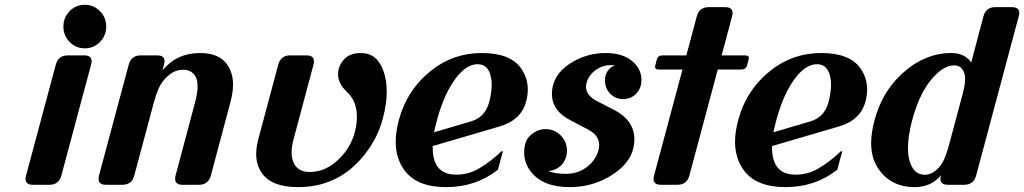

<svg xmlns="http://www.w3.org/2000/svg" viewBox="-20 -767 4251 797"><path d="M395 -592.8Q369.1 -566.4 332 -566.4Q294.9 -566.4 269 -592.8Q243.2 -619.1 243.2 -656.7Q243.2 -694.3 269 -720.7Q294.9 -747.1 332 -747.1Q369.1 -747.1 395 -720.7Q420.9 -694.3 420.9 -656.7Q420.9 -619.1 395 -592.8ZM116.7 0Q85.9 0 85.9 -24.4Q85.9 -29.8 88.4 -39.1L211.4 -498Q221.7 -537.1 261.2 -537.1H329.6Q360.4 -537.1 360.4 -512.7Q360.4 -507.3 357.9 -498L234.9 -39.1Q224.6 0 185.1 0Z M419.9 0Q389.2 0 389.2 -24.4Q389.2 -31.7 391.1 -39.1L514.2 -498Q524.4 -537.1 564 -537.1H632.3Q663.1 -537.1 663.1 -512.7Q663.1 -507.3 660.6 -498L654.3 -474.6Q712.9 -546.9 810.5 -546.9Q891.1 -546.9 924.8 -496.6Q947.3 -462.9 947.3 -415.5Q947.3 -383.3 937 -344.7L855.5 -39.1Q845.2 0 806.2 0H737.8Q707 0 707 -24.4Q707 -31.7 709 -39.1L790 -343.3Q800.3 -381.8 800.3 -409.2Q800.3 -426.3 796.4 -438Q783.2 -477.5 738.8 -477.5Q695.3 -477.5 657.7 -431.6Q635.7 -404.8 619.1 -343.3L537.6 -39.1Q527.3 0 488.3 0Z M1217.3 9.8Q1108.4 9.8 1067.4 -47.9Q1043.5 -81.5 1043.5 -127.9Q1043.5 -156.2 1052.2 -189L1134.8 -498Q1145 -537.1 1184.1 -537.1H1252.4Q1283.2 -537.1 1283.2 -512.7Q1283.2 -505.4 1281.2 -498L1198.7 -189.5Q1190.4 -158.2 1190.4 -134.8Q1190.4 -111.8 1197.8 -94.2Q1214.4 -53.2 1265.1 -53.2Q1322.3 -53.2 1368.7 -90.8Q1435.1 -144.5 1454.1 -223.6Q1461.4 -254.4 1461.4 -281.7Q1461.4 -299.3 1458.5 -315.4Q1450.7 -357.4 1418 -387.7Q1383.3 -420.4 1383.3 -459Q1383.3 -496.1 1411.1 -523.4Q1435.1 -546.9 1478 -546.9Q1544.9 -546.9 1571.3 -473.6Q1585.4 -435.1 1585.4 -387.2Q1585.4 -335 1568.4 -272Q1543.9 -181.6 1478.5 -107.4Q1375 9.8 1217.3 9.8Z M1831.5 9.8Q1710.4 9.8 1658.7 -60.5Q1622.6 -109.9 1622.6 -178.7Q1622.6 -220.2 1635.7 -268.6Q1669.4 -394.5 1770.5 -474.6Q1861.8 -546.9 1980 -546.9Q2098.1 -546.9 2142.6 -483.9Q2170.9 -443.8 2170.9 -395.5Q2170.9 -371.1 2163.6 -344.7Q2143.1 -268.1 2052.7 -241.7L1775.9 -160.6Q1775.9 -132.8 1779.8 -114.7Q1795.4 -42 1873.5 -42Q1925.8 -42 1969.7 -68.4Q2019.5 -98.1 2061 -138.7H2067.4L2046.9 -62.5Q1955.6 9.8 1831.5 9.8ZM1781.7 -217.8 1935.5 -263.2Q1993.2 -280.3 2010.3 -341.8Q2021 -382.8 2021 -415.5Q2021 -430.7 2018.6 -443.8Q2008.3 -500.5 1962.6 -500.5Q1917 -500.5 1873.5 -444.3Q1824.2 -379.9 1793.9 -268.6Q1785.6 -236.8 1781.7 -217.8Z M2344.2 9.8Q2232.9 9.8 2182.6 -55.7Q2155.8 -91.3 2155.8 -133.8Q2155.8 -178.7 2177.7 -201.2Q2207.5 -231 2244.6 -231Q2281.7 -231 2307.6 -204.8Q2333.5 -178.7 2333.5 -141.6Q2333.5 -103.5 2306.6 -78.1Q2287.6 -60.5 2256.3 -56.6Q2285.2 -45.4 2329.6 -45.4Q2374 -45.4 2407.7 -67.9Q2451.7 -97.2 2464.4 -143.6Q2467.3 -154.8 2467.3 -165Q2467.3 -205.1 2419.9 -230L2347.2 -268.1Q2271 -307.6 2271 -377.4Q2271 -390.1 2273.4 -403.3Q2285.6 -469.2 2358.9 -511.2Q2421.4 -546.9 2494.6 -546.9Q2581.5 -546.9 2622.1 -495.1Q2642.6 -469.2 2642.6 -434.6Q2642.6 -400.4 2620.6 -377.9Q2598.6 -355.5 2566.9 -355.5Q2535.2 -355.5 2513.2 -377.9Q2491.2 -400.4 2491.2 -433.1Q2491.2 -464.8 2513.7 -484.9Q2522 -492.2 2532.7 -495.1Q2524.4 -496.6 2515.1 -496.6Q2483.4 -496.6 2458 -480Q2423.8 -457.5 2414.6 -421.9Q2412.6 -414.1 2412.6 -406.2Q2412.6 -370.6 2460.4 -346.2L2526.9 -312Q2613.3 -268.1 2613.3 -188.5Q2613.3 -175.8 2610.8 -162.1Q2598.6 -85.4 2508.3 -33.2Q2433.6 9.8 2344.2 9.8Z M2723.6 0Q2692.9 0 2692.9 -24.4Q2692.9 -29.8 2695.3 -39.1L2813 -478.5H2715.3Q2699.2 -478.5 2699.2 -488.8Q2699.2 -491.7 2700.2 -495.6L2706.5 -520Q2710.9 -537.1 2731 -537.1H2829.1L2872.1 -698.2Q2882.3 -737.3 2921.9 -737.3H2990.2Q3021 -737.3 3021 -712.9Q3021 -707.5 3018.6 -698.2L2975.6 -537.1H3072.8Q3088.4 -537.1 3088.4 -526.9Q3088.4 -523.9 3087.4 -520L3081.1 -495.6Q3076.7 -478.5 3057.1 -478.5H2959.5L2841.8 -39.1Q2831.5 0 2792 0Z M3240.2 9.8Q3119.1 9.8 3067.4 -60.5Q3031.2 -109.9 3031.2 -178.7Q3031.2 -220.2 3044.4 -268.6Q3078.1 -394.5 3179.2 -474.6Q3270.5 -546.9 3388.7 -546.9Q3506.8 -546.9 3551.3 -483.9Q3579.6 -443.8 3579.6 -395.5Q3579.6 -371.1 3572.3 -344.7Q3551.8 -268.1 3461.4 -241.7L3184.6 -160.6Q3184.6 -132.8 3188.5 -114.7Q3204.1 -42 3282.2 -42Q3334.5 -42 3378.4 -68.4Q3428.2 -98.1 3469.7 -138.7H3476.1L3455.6 -62.5Q3364.3 9.8 3240.2 9.8ZM3190.4 -217.8 3344.2 -263.2Q3401.9 -280.3 3418.9 -341.8Q3429.7 -382.8 3429.7 -415.5Q3429.7 -430.7 3427.2 -443.8Q3417 -500.5 3371.3 -500.5Q3325.7 -500.5 3282.2 -444.3Q3232.9 -379.9 3202.6 -268.6Q3194.3 -236.8 3190.4 -217.8Z M3914.6 0Q3883.8 0 3883.8 -24.4Q3883.8 -29.8 3886.2 -39.1Q3844.2 9.8 3777.3 9.8Q3673.3 9.8 3621.6 -73.7Q3596.2 -114.7 3596.2 -172.4Q3596.2 -215.8 3610.4 -268.6Q3641.6 -384.8 3723.1 -460Q3817.4 -546.9 3929.2 -546.9Q3984.4 -546.9 4011.7 -507.8L4062 -698.2Q4072.3 -737.3 4111.8 -737.3H4180.2Q4210.9 -737.3 4210.9 -712.9Q4210.9 -707.5 4208.5 -698.2L4032.2 -39.1Q4022 0 3982.4 0ZM3818.8 -41.5Q3850.1 -41.5 3877.9 -72.3Q3901.4 -98.1 3918 -159.7L3976.1 -377.4Q3986.3 -415 3986.3 -439.9Q3986.3 -455.1 3982.4 -464.8Q3971.7 -495.6 3940.4 -495.6Q3892.1 -495.6 3839.8 -429.2Q3794.4 -371.1 3766.6 -268.6Q3749 -202.6 3749 -153.3Q3749 -128.4 3753.4 -107.9Q3768.6 -41.5 3818.8 -41.5Z"/></svg>

Font: Cursive Sans
Style: Bold
Weight: 700
Italic angle: -15°
Designer: Wojciech Kalinowski "wmk69" (wmk69@o2.pl)
Foundry: Wojciech Kalinowski "wmk69" (wmk69@o2.pl)
Version: Wersja 3.1.0; 2022-02-18